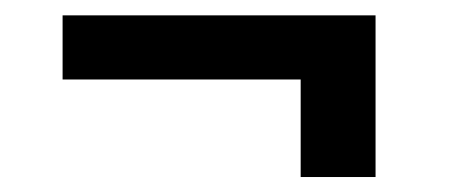

<svg xmlns="http://www.w3.org/2000/svg" viewBox="-20 -413 591 250"><path d="M469 -182.5H371.5V-309.5H61.5V-393H469Z"/></svg>

Font: Roberto Sans
Style: Bold
Weight: 700
Designer: Google (font) & Cristiano Sobral (main changes)
Version: Version 1.000;October 12, 2021;FontCreator 14.0.0.2814 64-bi